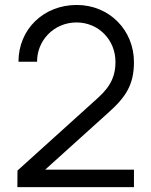

<svg xmlns="http://www.w3.org/2000/svg" viewBox="-20 -755 610 774"><path d="M50 -0.5H520V-71H162L418 -302C488 -364.5 520 -414.5 520 -505C520 -633.5 420.5 -735 289.5 -735C156 -735 54.5 -637.5 54.5 -506H129.5C128.5 -590.5 196.5 -664.5 288.5 -664.5C377 -664.5 445.5 -594.5 445.5 -505.5C445.5 -455.5 431.5 -411.5 376 -361.5L50.5 -67.5Z"/></svg>

Font: Hauora
Style: Regular
Weight: 400
Designer: Mikhail Sharanda
Foundry: WCYS & Co.
Version: Version 1.010